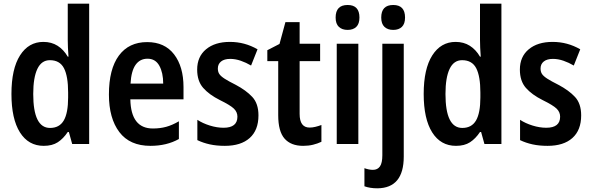

<svg xmlns="http://www.w3.org/2000/svg" viewBox="-20 -780 3201 1040"><path d="M217 10Q134 10 88 -63Q42 -136 42 -271Q42 -407 88.5 -480Q135 -553 215 -553Q259 -553 292 -532Q325 -511 347 -473H351Q349 -498 348 -521.5Q347 -545 347 -563V-760H463V0H371L353 -65H347Q323 -29 293 -9.5Q263 10 217 10ZM251 -87Q302 -87 325.5 -127.5Q349 -168 349 -252V-279Q349 -367 326.5 -410.5Q304 -454 250 -454Q205 -454 182.5 -407Q160 -360 160 -271Q160 -87 251 -87Z M777 -552Q872 -552 923 -485.5Q974 -419 974 -308V-242H686Q689 -84 808 -84Q847 -84 880 -93Q913 -102 949 -123V-27Q883 10 795 10Q683 10 626.5 -64.5Q570 -139 570 -268Q570 -406 624 -479Q678 -552 777 -552ZM779 -462Q738 -462 714.5 -429Q691 -396 687 -327H864Q864 -386 843 -424Q822 -462 779 -462Z M1380 -155Q1380 -75 1332.5 -32.5Q1285 10 1198 10Q1153 10 1116.5 2Q1080 -6 1049 -21V-131Q1078 -112 1116.5 -100Q1155 -88 1191 -88Q1266 -88 1266 -148Q1266 -173 1247 -191.5Q1228 -210 1171 -238Q1113 -267 1080.5 -304Q1048 -341 1048 -403Q1048 -473 1096 -513Q1144 -553 1225 -553Q1266 -553 1303 -543Q1340 -533 1375 -513L1340 -425Q1313 -441 1284 -451Q1255 -461 1227 -461Q1195 -461 1177.5 -447Q1160 -433 1160 -409Q1160 -391 1168 -379Q1176 -367 1197 -353.5Q1218 -340 1256 -321Q1313 -291 1346.5 -255Q1380 -219 1380 -155Z M1657 -89Q1672 -89 1688.5 -93Q1705 -97 1721 -103V-12Q1700 -2 1675.5 4Q1651 10 1622 10Q1556 10 1521.5 -29Q1487 -68 1487 -156V-449H1428V-508L1494 -542L1526 -660H1603V-543H1714V-449H1603V-163Q1603 -89 1657 -89Z M1863 -753Q1927 -753 1927 -685Q1927 -651 1910 -634.5Q1893 -618 1863 -618Q1833 -618 1815.5 -634.5Q1798 -651 1798 -685Q1798 -753 1863 -753ZM1921 -543V0H1804V-543Z M2045 -685Q2045 -753 2110 -753Q2174 -753 2174 -685Q2174 -651 2157 -634.5Q2140 -618 2110 -618Q2080 -618 2062.5 -634.5Q2045 -651 2045 -685ZM2024 240Q1984 240 1954 229V131Q1979 140 2000 140Q2025 140 2038 121.5Q2051 103 2051 61V-543H2167V68Q2167 239 2024 240Z M2450 10Q2367 10 2321 -63Q2275 -136 2275 -271Q2275 -407 2321.5 -480Q2368 -553 2448 -553Q2492 -553 2525 -532Q2558 -511 2580 -473H2584Q2582 -498 2581 -521.5Q2580 -545 2580 -563V-760H2696V0H2604L2586 -65H2580Q2556 -29 2526 -9.5Q2496 10 2450 10ZM2484 -87Q2535 -87 2558.5 -127.5Q2582 -168 2582 -252V-279Q2582 -367 2559.5 -410.5Q2537 -454 2483 -454Q2438 -454 2415.5 -407Q2393 -360 2393 -271Q2393 -87 2484 -87Z M3128 -155Q3128 -75 3080.5 -32.5Q3033 10 2946 10Q2901 10 2864.5 2Q2828 -6 2797 -21V-131Q2826 -112 2864.5 -100Q2903 -88 2939 -88Q3014 -88 3014 -148Q3014 -173 2995 -191.5Q2976 -210 2919 -238Q2861 -267 2828.5 -304Q2796 -341 2796 -403Q2796 -473 2844 -513Q2892 -553 2973 -553Q3014 -553 3051 -543Q3088 -533 3123 -513L3088 -425Q3061 -441 3032 -451Q3003 -461 2975 -461Q2943 -461 2925.5 -447Q2908 -433 2908 -409Q2908 -391 2916 -379Q2924 -367 2945 -353.5Q2966 -340 3004 -321Q3061 -291 3094.5 -255Q3128 -219 3128 -155Z"/></svg>

Font: Noto Sans Lao Looped Condensed SemiBold
Style: Regular
Weight: 600
Width: 3
Designer: Mark Frömberg, Ben Mitchell
Foundry: The Fontpad Ltd
Version: Version 1.002; ttfautohint (v1.8.4.7-5d5b)